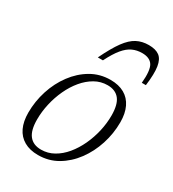

<svg xmlns="http://www.w3.org/2000/svg" viewBox="-172 -792 811 898"><g transform="rotate(30 233.0 -342.5)"><path d="M293 -464.5Q337.5 -464.5 368.2 -447Q399 -429.5 415 -396Q431 -362.5 431 -315.5Q431 -254 412.2 -196Q393.5 -138 359 -91.5Q324.5 -45 277.5 -17.5Q230.5 10 173.5 10Q129 10 98 -7.8Q67 -25.5 51.2 -59Q35.5 -92.5 35.5 -139.5Q35.5 -200.5 54.2 -258.8Q73 -317 107.5 -363.2Q142 -409.5 189 -437Q236 -464.5 293 -464.5ZM173 -19Q209.5 -19 241 -36.8Q272.5 -54.5 298 -85.2Q323.5 -116 341.8 -155.2Q360 -194.5 369.8 -237.2Q379.5 -280 379.5 -322Q379.5 -381 357.8 -408.5Q336 -436 293.5 -436Q257 -436 225.5 -418Q194 -400 168.5 -369.5Q143 -339 124.8 -299.8Q106.5 -260.5 96.8 -217.5Q87 -174.5 87 -132.5Q87 -74 108.8 -46.5Q130.5 -19 173 -19ZM358 -647Q330 -647 306.5 -636.2Q283 -625.5 261 -599Q239 -572.5 215.5 -525.5H188Q220 -592 247 -628.8Q274 -665.5 302.2 -680.2Q330.5 -695 366.5 -695Q403.5 -695 424 -679.8Q444.5 -664.5 450.2 -627.8Q456 -591 447.5 -525.5H425.5Q432 -595 416 -621Q400 -647 358 -647Z"/></g></svg>

Font: Newsreader Light
Style: Italic
Weight: 300
Italic angle: -17°
Designer: Hugues Gentile
Foundry: Production Type
Version: Version 1.003